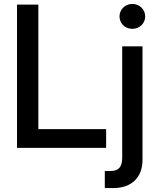

<svg xmlns="http://www.w3.org/2000/svg" viewBox="-20 -751 802 975"><path d="M66.4 -727.5V0H519V-95.2H174.8V-727.5ZM703.6 62.5V-515.6H600.6V48.8C600.6 96.7 583 117.2 542 117.2H512.2V204.1H555.7C651.4 204.1 703.6 146 703.6 62.5ZM651.9 -604.5C688.5 -604.5 717.3 -632.3 717.3 -667.5C717.3 -703.1 688.5 -731 651.9 -731C615.2 -731 586.9 -703.1 586.9 -667.5C586.9 -632.3 615.2 -604.5 651.9 -604.5Z"/></svg>

Font: Inteeer Medium
Style: Regular
Weight: 500
Designer: Rasmus Andersson
Foundry: rsms
Version: Version 4.001;Glyphs 3.4 (3402)